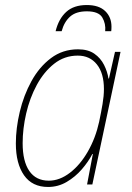

<svg xmlns="http://www.w3.org/2000/svg" viewBox="-20 -733 525 763"><path d="M171 10Q108 10 75.5 -36.5Q43 -83 43 -163Q43 -223 58.5 -288.5Q74 -354 105 -410.5Q136 -467 182.5 -502Q229 -537 290 -537Q330 -537 355 -519.5Q380 -502 393.5 -475Q407 -448 411 -421H413L437 -527H459L347 0H326L349 -121H347Q331 -90 305 -60Q279 -30 245 -10Q211 10 171 10ZM174 -15Q217 -15 258 -46.5Q299 -78 329.5 -131.5Q360 -185 374 -249Q382 -287 387.5 -319.5Q393 -352 393 -379Q393 -442 365 -477Q337 -512 289 -512Q236 -512 195 -479.5Q154 -447 126 -395Q98 -343 84 -282Q70 -221 70 -164Q70 -92 96.5 -53.5Q123 -15 174 -15ZM201 -609Q213 -658 243 -685.5Q273 -713 325 -713Q373 -713 398 -689Q423 -665 423 -627Q423 -616 422 -609H398Q401 -639 386.5 -663.5Q372 -688 325 -688Q282 -688 258.5 -667Q235 -646 225 -609Z"/></svg>

Font: Noto Sans SemiCondensed Thin
Style: Italic
Weight: 100
Width: 4
Italic angle: -12°
Designer: Monotype Design Team
Foundry: Monotype Imaging Inc.
Version: Version 2.013; ttfautohint (v1.8.4.7-5d5b)